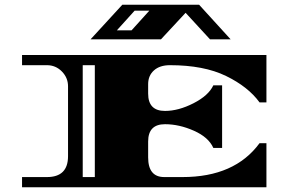

<svg xmlns="http://www.w3.org/2000/svg" viewBox="-20 -790 1224 810"><path d="M697 -515Q654 -515 629.5 -493Q605 -471 605 -435V-395Q605 -322 676 -322Q733 -322 796.5 -354.5Q860 -387 880 -430H917V-166H880Q860 -211 798 -238.5Q736 -266 676 -266Q605 -266 605 -193V-126Q605 -43 673 -43H750Q970 -43 1075 -186H1104V0H73V-43H178Q267 -43 267 -131V-426Q267 -462 241 -488.5Q215 -515 178 -515H73V-558H1104V-358H1075Q1027 -424 933.5 -469.5Q840 -515 697 -515ZM329 -43H380V-515H329ZM496 -770H820L953 -624H866L763 -736L659 -624H362ZM610 -745H548L473 -662H535Z"/></svg>

Font: Diplomata SC
Style: Regular
Weight: 400
Width: 7
Designer: Eduardo Rodriguez Tunni
Foundry: Eduardo Rodriguez Tunni
Version: Version 1.001